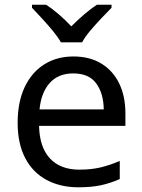

<svg xmlns="http://www.w3.org/2000/svg" viewBox="-20 -786 604 816"><path d="M292 -546Q361 -546 410.5 -516Q460 -486 486.5 -431.5Q513 -377 513 -304V-251H146Q148 -160 192.5 -112.5Q237 -65 317 -65Q368 -65 407.5 -74.5Q447 -84 489 -102V-25Q448 -7 408 1.5Q368 10 313 10Q237 10 178.5 -21Q120 -52 87.5 -113.5Q55 -175 55 -264Q55 -352 84.5 -415Q114 -478 167.5 -512Q221 -546 292 -546ZM291 -474Q228 -474 191.5 -433.5Q155 -393 148 -321H421Q420 -389 389 -431.5Q358 -474 291 -474ZM239 -606Q226 -629 204 -655.5Q182 -682 158 -708Q134 -734 116 -753V-766H176Q202 -749 230 -725Q258 -701 283 -674Q310 -701 338 -725Q366 -749 392 -766H454V-753Q435 -734 410.5 -708Q386 -682 363.5 -655.5Q341 -629 329 -606Z"/></svg>

Font: Noto Sans Tifinagh Air
Style: Regular
Weight: 400
Designer: JamraPatel
Foundry: JamraPatel LLC
Version: Version 2.006; ttfautohint (v1.8.4.7-5d5b)